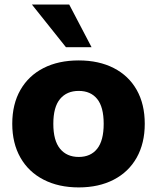

<svg xmlns="http://www.w3.org/2000/svg" viewBox="-20 -817 695 849"><path d="M34.2 -269.5Q34.2 -356.4 70.3 -419.4Q106.4 -482.4 172.4 -516.1Q238.3 -549.8 328.1 -549.8Q417 -549.8 482.9 -516.1Q548.8 -482.4 584.5 -419.4Q620.1 -356.4 620.1 -269.5Q620.1 -183.6 584.5 -120.1Q548.8 -56.6 482.9 -22.5Q417 11.7 328.1 11.7Q239.3 11.7 172.9 -22.5Q106.4 -56.6 70.3 -120.1Q34.2 -183.6 34.2 -269.5ZM328.1 -123Q380.9 -123 409.7 -159.2Q438.5 -195.3 438.5 -269.5Q438.5 -343.8 409.7 -379.4Q380.9 -415 328.1 -415Q275.4 -415 245.6 -379.4Q215.8 -343.8 215.8 -269.5Q215.8 -195.3 245.6 -159.2Q275.4 -123 328.1 -123ZM121.1 -796.9H286.1L384.8 -608.4H271.5Z"/></svg>

Font: Min Sans Black
Style: Regular
Weight: 900
Designer: Jinseong-Kim, NotoSansCJK, Nunito
Foundry: Jinseong-Kim
Version: Version 1.000